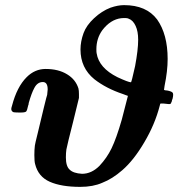

<svg xmlns="http://www.w3.org/2000/svg" viewBox="-20 -721 732 749"><path d="M464 -701Q551 -701 593 -645Q634 -587 634 -491Q634 -444 622 -386Q621 -383 621 -379Q620 -376 620 -372V-370Q622 -369 626 -368.5Q630 -368 632 -368Q648 -365 653 -360Q658 -355 653 -335Q652 -334 652 -333Q651 -331 651 -330L650 -325Q649 -322 648 -321L647 -318L645 -316L642 -315H638Q631 -316 619 -317Q606 -318 605 -316Q604 -313 603 -308Q584 -235 543 -166Q502 -96 457 -57Q418 -23 379 -8Q343 8 293 8Q219 8 174 -12Q129 -32 117 -81Q114 -91 114 -116Q114 -137 116 -153Q116 -157 128 -205Q132 -221 151 -301Q163 -350 164 -351Q166 -367 166 -372Q166 -401 147 -401Q126 -401 114 -378Q103 -358 92 -319Q92 -318 91.5 -314.5Q91 -311 90 -310Q86 -290 82 -286Q78 -282 60 -282H55Q35 -282 31 -284Q24 -288 24 -296Q24 -300 27 -309Q46 -382 84 -420Q116 -452 158 -452Q208 -452 242 -431Q275 -411 286 -376Q288 -368 288 -354V-339L265 -245Q243 -159 239 -138Q237 -124 237 -107Q237 -72 252 -59Q266 -45 300 -43Q337 -43 368 -74Q397 -105 415 -142Q434 -181 455 -254L479 -347Q477 -348 470.5 -350Q464 -352 460 -354Q394 -376 348 -412Q294 -456 294 -528Q294 -559 306 -592Q317 -622 347 -650Q377 -678 411 -691Q440 -701 464 -701ZM509 -620Q499 -642 482 -648Q475 -652 453 -650Q411 -645 379 -603Q356 -571 356 -529Q356 -516 357 -513Q366 -456 438 -420Q481 -400 491 -400Q493 -400 507 -463Q519 -527 519 -566Q519 -599 509 -620Z"/></svg>

Font: KaTeX_Math
Style: Bold Italic
Weight: 700
Version: Version